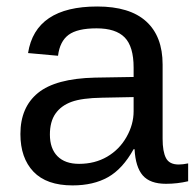

<svg xmlns="http://www.w3.org/2000/svg" viewBox="-20 -558 596 588"><path d="M202.1 9.8Q122.6 9.8 82.5 -32.2Q42.5 -74.2 42.5 -147.5Q42.5 -229.5 96.4 -273.4Q150.4 -317.4 270.5 -320.3L389.2 -322.3V-351.1Q389.2 -415.5 361.8 -443.4Q334.5 -471.2 275.9 -471.2Q216.8 -471.2 189.9 -451.2Q163.1 -431.2 157.7 -387.2L65.9 -395.5Q88.4 -538.1 277.8 -538.1Q377.4 -538.1 427.7 -492.4Q478 -446.8 478 -360.4V-132.8Q478 -93.8 488.3 -74Q498.5 -54.2 527.3 -54.2Q540 -54.2 556.2 -57.6V-2.9Q522.9 4.9 488.3 4.9Q439.5 4.9 417.2 -20.8Q395 -46.4 392.1 -101.1H389.2Q355.5 -40.5 310.8 -15.4Q266.1 9.8 202.1 9.8ZM222.2 -56.2Q270.5 -56.2 308.1 -78.1Q345.7 -100.1 367.4 -138.4Q389.2 -176.8 389.2 -217.3V-260.7L293 -258.8Q231 -257.8 199 -246.1Q167 -234.4 149.9 -210Q132.8 -185.5 132.8 -146Q132.8 -103 156 -79.6Q179.2 -56.2 222.2 -56.2Z"/></svg>

Font: Arial
Style: Regular
Weight: 400
Designer: Steve Matteson
Foundry: Ascender Corporation
Version: Version 2.00.3